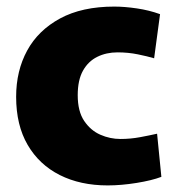

<svg xmlns="http://www.w3.org/2000/svg" viewBox="-20 -551 531 583"><path d="M307 12Q224 12 161.5 -19.5Q99 -51 64 -111Q29 -171 29 -257Q29 -336 62.5 -397.5Q96 -459 162.5 -495Q229 -531 327 -531Q358 -531 395.5 -525.5Q433 -520 466 -508L448 -374Q428 -380 398.5 -386Q369 -392 337 -392Q303 -392 275.5 -378.5Q248 -365 232 -336.5Q216 -308 216 -262Q216 -213 235.5 -184Q255 -155 284.5 -142Q314 -129 346 -129Q376 -129 405.5 -134.5Q435 -140 457 -145L470 -14Q441 -3 394.5 4.5Q348 12 307 12Z"/></svg>

Font: Murecho Thin ExtraBold
Style: Regular
Weight: 800
Version: Version 1.010